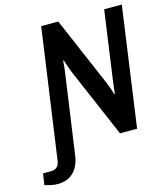

<svg xmlns="http://www.w3.org/2000/svg" viewBox="-210 -783 928 1063"><g transform="rotate(-15 253.5 -252.0)"><path d="M-12 182Q-31 182 -51 177.5Q-71 173 -85 169L-75 104H-30Q15 104 21 57L126 -686H224L394 -290Q399 -279 407 -256Q415 -233 420 -216L423 -219Q425 -236 427.5 -257.5Q430 -279 431 -287L487 -686H588L492 0H394L223 -398Q219 -409 211 -431.5Q203 -454 197 -472L194 -469Q193 -454 191 -433.5Q189 -413 187 -401L122 57Q118 88 103.5 116.5Q89 145 61 163.5Q33 182 -12 182Z"/></g></svg>

Font: Archivo Narrow SemiBold
Style: Italic
Weight: 600
Italic angle: -8°
Designer: Hector Gatti
Foundry: Omnibus-Type
Version: Version 3.002